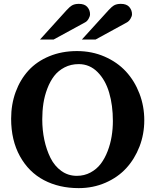

<svg xmlns="http://www.w3.org/2000/svg" viewBox="-20 -949 795 985"><path d="M720.2 -332Q720.2 -260.7 695.6 -197Q670.9 -133.3 627.7 -86.2Q584.5 -39.1 521 -11.5Q457.5 16.1 383.8 16.1Q283.2 16.1 205.3 -24.9Q127.4 -65.9 82.3 -147.5Q37.1 -229 37.1 -339.8Q37.1 -413.6 60.3 -477.1Q83.5 -540.5 126 -587.2Q168.5 -633.8 232.7 -660.4Q296.9 -687 375 -687Q451.2 -687 516.4 -658.7Q581.5 -630.4 626 -582.3Q670.4 -534.2 695.3 -469.2Q720.2 -404.3 720.2 -332ZM559.1 -328.1Q559.1 -408.7 540 -473.6Q521 -538.6 480.5 -579.3Q439.9 -620.1 383.8 -620.1Q343.8 -620.1 311.3 -603.3Q278.8 -586.4 257.8 -559.1Q236.8 -531.7 222.7 -494.4Q208.5 -457 202.6 -418Q196.8 -378.9 196.8 -336.9Q196.8 -281.7 207.5 -231.2Q218.3 -180.7 239 -138.9Q259.8 -97.2 294.7 -72Q329.6 -46.9 374 -46.9Q412.6 -46.9 444.3 -64Q476.1 -81.1 497.1 -108.9Q518.1 -136.7 532.2 -173.6Q546.4 -210.4 552.7 -249.3Q559.1 -288.1 559.1 -328.1ZM657.2 -876Q657.2 -865.7 649.4 -852.8Q641.6 -839.8 630.9 -834L470.2 -746.1H399.9L537.1 -897Q553.7 -915.5 566.9 -922.4Q580.1 -929.2 600.1 -929.2Q629.4 -929.2 643.3 -913.1Q657.2 -897 657.2 -876ZM441.9 -876Q441.9 -865.2 434.3 -852.3Q426.8 -839.4 416 -834L254.9 -746.1H185.1L321.8 -897Q338.4 -915.5 351.6 -922.4Q364.7 -929.2 384.8 -929.2Q414.1 -929.2 428 -913.1Q441.9 -897 441.9 -876Z"/></svg>

Font: Veleka
Style: Bold
Weight: 700
Designer: Stefan Peev, Context Ltd, 2016; SIL International, 1997-2014.
Foundry: Stefan Peev, Context Ltd, 2016
Version: Version 1.000